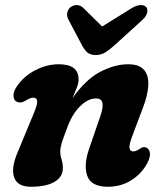

<svg xmlns="http://www.w3.org/2000/svg" viewBox="-20 -718 635 750"><path d="M48.5 -319.5Q34.5 -323.5 32.8 -340.8Q31 -358 44.5 -378.5Q70.5 -418.5 116 -442.8Q161.5 -467 209.5 -467Q287 -467 287 -408Q287 -393 279.8 -374.8Q272.5 -356.5 263 -334.5Q315 -408 371.5 -437.5Q428 -467 481 -467Q524.5 -467 543 -444.5Q561.5 -422 559.2 -383.8Q557 -345.5 538.5 -297.5L495 -182Q474 -126.5 500.5 -126.5Q512 -126.5 528 -138Q541.5 -147 552 -141Q563 -136.5 565.5 -120.8Q568 -105 555 -80Q532.5 -38.5 492.2 -13.5Q452 11.5 402 11.5Q335.5 11.5 320.8 -31.2Q306 -74 328.5 -138L372.5 -266Q383.5 -298 380.2 -315.8Q377 -333.5 354 -333.5Q324 -333.5 292.2 -302.2Q260.5 -271 241 -215Q226.5 -177.5 221 -159Q215.5 -140.5 215.5 -126.5Q215.5 -110.5 220.5 -95.2Q225.5 -80 225.5 -61Q225.5 -27 193 -7.8Q160.5 11.5 100.5 11.5Q48 11.5 35.2 -25.2Q22.5 -62 49.5 -124.5L111 -273Q126.5 -309 125.2 -322.8Q124 -336.5 109 -336.5Q98 -336.5 77.5 -323.5Q60.5 -314 48.5 -319.5ZM432 -545.5Q411 -526 393.2 -514.5Q375.5 -503 354 -503Q332 -503 320 -514.2Q308 -525.5 298 -545.5L247.5 -641Q240 -655.5 242.8 -668.8Q245.5 -682 255.5 -690Q267 -698.5 280.5 -698.2Q294 -698 306 -686.5L379 -614.5L495 -686.5Q514.5 -698 529.2 -698.2Q544 -698.5 551.5 -690Q557.5 -682.5 554.8 -668.5Q552 -654.5 535 -639Z"/></svg>

Font: Fraunces 72pt S100
Style: Bold Italic
Weight: 700
Italic angle: -16°
Version: Version 1.000; ttfautohint (v1.8.3)